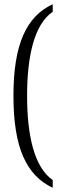

<svg xmlns="http://www.w3.org/2000/svg" viewBox="-20 -772 295 914"><path d="M231 122V85C142 24 109 -130 109 -316C109 -502 142 -655 231 -716V-752C106 -694 44 -562 44 -316C44 -68 106 63 231 122Z"/></svg>

Font: Noto Serif Thai ExtraCondensed Light
Style: Regular
Weight: 300
Width: 2
Designer: Monotype Design Team
Foundry: Monotype Imaging Inc.
Version: Version 2.002